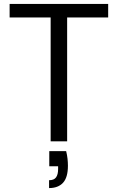

<svg xmlns="http://www.w3.org/2000/svg" viewBox="-20 -720 601 978"><path d="M238 0V-631H29V-700H531V-631H322V0ZM230 238V198Q255 198 265.5 183.5Q276 169 276 141V127H231V50H317Q322 70 324 89Q326 108 326 124Q326 184 301 211Q276 238 230 238Z"/></svg>

Font: DVN - DM Sans
Style: Regular
Weight: 400
Designer: Colophon Foundry, Jonny Pinhorn
Foundry: Colophon Foundry
Version: Version 4.004;gftools[0.9.30]